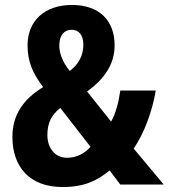

<svg xmlns="http://www.w3.org/2000/svg" viewBox="-20 -744 680 774"><path d="M270 -724C159 -724 91 -659 91 -561C91 -494 114 -445 154 -393C72 -343 30 -279 30 -192C30 -72 99 10 232 10C319 10 371 -15 422 -57L465 0H640L519 -145C563 -210 594 -297 608 -379H465C458 -329 446 -286 428 -254L331 -375C399 -425 442 -483 442 -561C442 -663 379 -724 270 -724ZM268 -624C297 -624 316 -604 316 -564C316 -523 299 -486 261 -458C235 -490 219 -526 219 -560C219 -603 240 -624 268 -624ZM223 -309 345 -152C320 -125 290 -108 250 -108C201 -108 171 -148 171 -200C171 -248 187 -280 223 -309Z"/></svg>

Font: Noto Sans Lao Looped Condensed
Style: Bold
Weight: 700
Width: 3
Designer: Mark Frömberg, Ben Mitchell
Foundry: The Fontpad Ltd
Version: Version 1.002